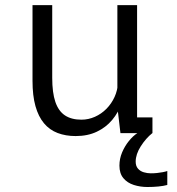

<svg xmlns="http://www.w3.org/2000/svg" viewBox="-20 -520 690 750"><path d="M275.5 11.5Q236.5 11.5 205 -0.5Q173.5 -12.5 151.8 -38.5Q130 -64.5 118.5 -105.5Q107 -146.5 107 -204.5V-500H184V-216Q184 -158 196.2 -122Q208.5 -86 233.8 -69.2Q259 -52.5 298 -52.5Q325.5 -52.5 350.8 -63.8Q376 -75 395.8 -95Q415.5 -115 427.5 -141.2Q439.5 -167.5 441 -198L467.5 -192Q467.5 -153 455 -116.8Q442.5 -80.5 418.2 -51.5Q394 -22.5 358.2 -5.5Q322.5 11.5 275.5 11.5ZM450.5 0 438.5 -101.5V-500H515.5V-40.5L497.5 -61.5H575.5V0ZM633.5 148V202.5Q619 206.5 598.8 208.5Q578.5 210.5 556 210.5Q528 210.5 502.8 202.5Q477.5 194.5 462 176Q446.5 157.5 446.5 127Q446.5 100 457 75.2Q467.5 50.5 483.5 30.8Q499.5 11 516.5 0H575Q550 20 530 51.2Q510 82.5 510 111.5Q510 128.5 519 138.8Q528 149 541.8 153Q555.5 157 569 157Q581.5 157 593.5 155.8Q605.5 154.5 616 152.5Q626.5 150.5 633.5 148Z"/></svg>

Font: Trispace Thin Light
Style: Regular
Weight: 300
Version: Version 1.210